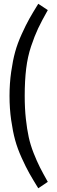

<svg xmlns="http://www.w3.org/2000/svg" viewBox="-20 -862 306 1024"><path d="M184.1 -841.8 234.9 -808.1Q202.1 -750 183.3 -710.4Q164.6 -670.9 146 -615.5Q127.4 -560.1 119.6 -496.1Q111.8 -432.1 111.8 -350.1Q111.8 -284.2 117.9 -228.5Q124 -172.9 133.1 -131.1Q142.1 -89.4 159.4 -45.4Q176.8 -1.5 192.9 30.3Q209 62 234.9 107.9L184.1 142.1Q154.8 94.7 136.5 62.3Q118.2 29.8 95.7 -19.8Q73.2 -69.3 60.8 -114.7Q48.3 -160.2 39.6 -221.4Q30.8 -282.7 30.8 -350.1Q30.8 -417.5 39.6 -478.8Q48.3 -540 60.8 -585.2Q73.2 -630.4 95.7 -679.9Q118.2 -729.5 136.5 -762Q154.8 -794.4 184.1 -841.8Z"/></svg>

Font: Fira Sans Compressed Book
Style: Regular
Weight: 350
Width: 1
Designer: Carrois Corporate & Edenspiekermann AG
Foundry: Carrois Corporate GbR & Edenspiekermann AG
Version: Version 4.203;PS 004.203;hotconv 1.0.88;makeotf.lib2.5.64775